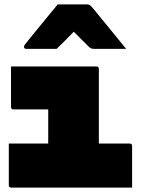

<svg xmlns="http://www.w3.org/2000/svg" viewBox="-20 -852 640 872"><path d="M20 -200H199V-355H41Q30 -355 30 -366V-550H418Q429 -550 429 -539V-200H569Q580 -200 580 -189V0H31Q20 0 20 -11ZM242 -832H376Q384 -832 389 -828Q394 -824 406 -810Q413 -801 430 -780.5Q447 -760 469 -733Q491 -706 513 -679Q535 -652 553 -630H411Q400 -630 394.5 -632Q389 -634 382 -641L315 -708Q289 -681 271 -663Q253 -645 237 -630H100Q89 -630 89 -639Q89 -644 92 -648Q95 -652 107 -667Q118 -681 136.5 -703.5Q155 -726 175.5 -751Q196 -776 214 -798Q232 -820 242 -832Z"/></svg>

Font: Recursive Mn Lnr St XBk
Style: Regular
Weight: 1000
Monospace: yes
Version: Version 1.079;hotconv 1.0.112;makeotfexe 2.5.65598; ttfautoh